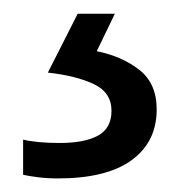

<svg xmlns="http://www.w3.org/2000/svg" viewBox="-20 -20 262 280"><path d="M208.5 139.6Q208.5 187 171.9 213.6Q135.3 240.2 64.5 240.2Q49.3 240.2 35.6 238.5Q22 236.8 13.7 234.9V183.6Q34.2 188.5 66.9 188.5Q103.5 188.5 123 177.7Q142.6 167 142.6 141.6Q142.6 114.7 116.5 102.5Q90.3 90.3 49.8 85.9L93.3 0H147.5L121.1 54.7Q157.7 62 183.1 81.8Q208.5 101.6 208.5 139.6Z"/></svg>

Font: Open Sans
Style: Regular
Weight: 400
Designer: Monotype Design Team
Foundry: Monotype Imaging Inc.
Version: Version 3.000; ttfautohint (v1.8.4)